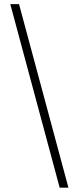

<svg xmlns="http://www.w3.org/2000/svg" viewBox="-20 -781 374 911"><path d="M28.8 -761.4 263.1 109.4H304.7L70.3 -761.4Z"/></svg>

Font: Inter Extra Light BETA
Style: Regular
Weight: 200
Designer: Rasmus Andersson
Foundry: rsms
Version: Version 3.011;git-f93a4a705